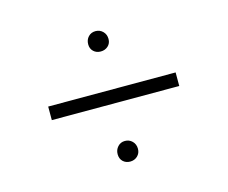

<svg xmlns="http://www.w3.org/2000/svg" viewBox="-75 -685 811 684"><g transform="rotate(-15 330.0 -342.5)"><path d="M95 -317V-367H565V-317ZM327 -508Q311 -508 300.5 -518Q290 -528 290 -544Q290 -561 300.5 -572Q311 -583 327 -583Q343 -583 354 -572Q365 -561 365 -544Q365 -528 354 -518Q343 -508 327 -508ZM327 -102Q311 -102 300.5 -112Q290 -122 290 -139Q290 -155 300.5 -166.5Q311 -178 327 -178Q343 -178 354 -167Q365 -156 365 -139Q365 -123 354 -112.5Q343 -102 327 -102Z"/></g></svg>

Font: Transpass ExtraLight
Style: Regular
Weight: 200
Designer: Delve Withrington
Foundry: Delve Fonts
Version: Version 1.001;December 18, 2019;FontCreator 12.0.0.2547 64-b